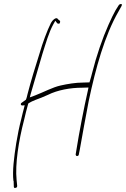

<svg xmlns="http://www.w3.org/2000/svg" viewBox="-20 -764 637 972"><path d="M90 -244C82 -239 85 -230 93 -230L105 -231L102 -219C97 -202 93 -183 88 -163C77 -121 69 -80 62 -38C51 32 42 103 48 152H49L50 182C51 187 54 189 59 187C67 184 66 184 67 177L64 147C56 67 74 -50 102 -157C108 -184 115 -211 122 -236L124 -241C135 -248 147 -253 159 -258C179 -265 201 -274 223 -284C271 -308 336 -320 396 -320L428 -321L426 -311C405 -219 380 -89 367 -6L363 18C364 23 366 26 370 26C375 26 379 22 379 19V18L384 -7C394 -67 416 -182 429 -252C464 -418 510 -585 580 -706L595 -733C596 -736 597 -737 597 -740C597 -747 585 -743 582 -739L565 -712C554 -693 543 -669 529 -638C499 -571 468 -481 447 -397C444 -384 440 -371 436 -357L433 -347L401 -346C362 -346 322 -339 286 -331C246 -322 202 -298 158 -281L131 -271L135 -287C156 -359 175 -423 195 -492C212 -545 227 -600 251 -643L260 -659L269 -647C271 -645 273 -644 278 -644C281 -644 283 -646 284 -651C284 -653 285 -656 284 -658L273 -667V-668C263 -681 243 -658 238 -648C218 -608 196 -548 180 -493C159 -427 137 -356 119 -286C117 -278 115 -267 111 -259ZM398 -330Z"/></svg>

Font: Stray Cat
Style: ExLtCnObl
Weight: 200
Version: Version 1.0